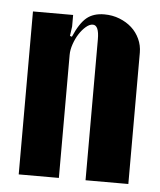

<svg xmlns="http://www.w3.org/2000/svg" viewBox="-43 -543 484 581"><g transform="rotate(5 199.0 -252.5)"><path d="M159 -429Q177 -471 197.5 -488Q218 -505 251 -505Q276 -505 297.5 -496.5Q319 -488 334.5 -474Q350 -460 359 -440.5Q368 -421 368 -399V0H238V-428Q238 -471 219 -471Q209 -471 198 -461.5Q187 -452 178 -438Q169 -424 163 -406.5Q157 -389 157 -374V0H35V-495H157V-460L153 -431Z"/></g></svg>

Font: Moniqa Black Heading
Style: Regular
Weight: 900
Designer: Rajesh Rajput
Foundry: Rajesh Rajput
Version: Version 1.000